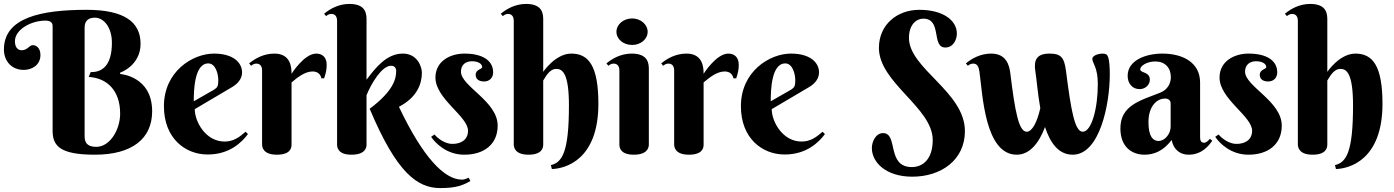

<svg xmlns="http://www.w3.org/2000/svg" viewBox="-20 -780 7102 978"><path d="M411 -640C411 -678 435 -690 463 -690C508 -690 550 -642 550 -562C550 -445 499 -411 442 -413L432 -388C524 -383 592 -320 592 -201C592 -122 542 -32 470 -32C421 -32 411 -57 411 -87ZM421 -730C191 -730 0 -691 0 -528C0 -470 38 -424 101 -424C142 -424 186 -448 186 -500C186 -537 163 -550 148 -550C128 -550 121 -524 89 -524C82 -524 56 -528 56 -570C56 -630 139 -675 211 -675C235 -675 248 -666 248 -648V-114C248 -38 284 8 463 8C656 8 755 -76 755 -213C755 -393 592 -403 592 -403V-410C592 -410 696 -445 696 -557C696 -670 610 -730 421 -730Z M1165 -338C1194 -356 1213 -381 1213 -411C1213 -462 1167 -507 1070 -507C961 -507 815 -416 815 -239C815 -75 924 7 1038 7C1151 7 1213 -57 1243 -97L1231 -109C1200 -82 1170 -59 1124 -59C1027 -59 972 -161 972 -224ZM1070 -323 967 -264C967 -320 970 -457 1041 -457C1078 -457 1092 -404 1092 -371C1092 -341 1087 -334 1070 -323Z M1465 -404C1465 -433 1463 -507 1378 -507C1323 -507 1279 -482 1249 -457L1259 -445C1268 -452 1275 -456 1286 -456C1307 -456 1315 -440 1315 -421V-44C1315 -30 1321 8 1390 8C1459 8 1465 -26 1465 -43V-360C1492 -383 1532 -416 1572 -416C1599 -416 1613 -401 1617 -381H1631C1641 -410 1644 -428 1644 -450C1644 -486 1624 -507 1591 -507C1529 -507 1465 -404 1465 -404Z M1847 -679C1847 -708 1845 -760 1760 -760C1705 -760 1661 -735 1631 -710L1641 -698C1650 -705 1657 -709 1668 -709C1689 -709 1697 -693 1697 -674V-44C1697 -30 1701 8 1770 8C1839 8 1847 -26 1847 -43V-295C1870 -352 1924 -445 1972 -445C1997 -445 1998 -424 1998 -418C1998 -383 1988 -319 1863 -226C2002 105 2108 178 2223 178C2308 178 2341 162 2376 142L2367 125C2367 125 2349 135 2333 135C2244 135 2135 23 2012 -236C2103 -283 2129 -352 2129 -409C2129 -440 2106 -507 2032 -507C1949 -507 1893 -435 1847 -374Z M2384 -468C2414 -468 2436 -456 2436 -438C2436 -427 2403 -427 2403 -399C2403 -378 2418 -365 2446 -365C2475 -365 2492 -386 2492 -411C2492 -475 2433 -507 2346 -507C2271 -507 2198 -467 2198 -385C2198 -276 2364 -188 2364 -114C2364 -70 2331 -47 2284 -47C2246 -47 2210 -75 2193 -95L2176 -83C2198 -50 2256 8 2345 8C2448 8 2515 -47 2515 -140C2515 -265 2328 -340 2328 -415C2328 -452 2354 -468 2384 -468Z M2747 -679C2747 -708 2745 -760 2660 -760C2605 -760 2561 -735 2531 -710L2541 -698C2550 -705 2557 -709 2568 -709C2589 -709 2597 -693 2597 -674V-44C2597 -30 2603 8 2672 8C2741 8 2747 -27 2747 -44V-370C2757 -383 2776 -429 2814 -429C2845 -429 2878 -407 2878 -243C2878 -5 2844 47 2786 61L2791 81C2861 79 3028 33 3028 -251C3028 -445 2978 -507 2890 -507C2809 -507 2747 -414 2747 -414Z M3285 -426C3285 -455 3283 -507 3198 -507C3143 -507 3099 -482 3069 -457L3079 -445C3088 -452 3095 -456 3106 -456C3127 -456 3135 -440 3135 -421V-44C3135 -30 3139 8 3208 8C3277 8 3285 -27 3285 -44ZM3120 -618C3120 -581 3155 -551 3200 -551C3244 -551 3279 -581 3279 -618C3279 -655 3244 -686 3200 -686C3155 -686 3120 -655 3120 -618Z M3564 -404C3564 -433 3562 -507 3477 -507C3422 -507 3378 -482 3348 -457L3358 -445C3367 -452 3374 -456 3385 -456C3406 -456 3414 -440 3414 -421V-44C3414 -30 3420 8 3489 8C3558 8 3564 -26 3564 -43V-360C3591 -383 3631 -416 3671 -416C3698 -416 3712 -401 3716 -381H3730C3740 -410 3743 -428 3743 -450C3743 -486 3723 -507 3690 -507C3628 -507 3564 -404 3564 -404Z M4104 -338C4133 -356 4152 -381 4152 -411C4152 -462 4106 -507 4009 -507C3900 -507 3754 -416 3754 -239C3754 -75 3863 7 3977 7C4090 7 4152 -57 4182 -97L4170 -109C4139 -82 4109 -59 4063 -59C3966 -59 3911 -161 3911 -224ZM4009 -323 3906 -264C3906 -320 3909 -457 3980 -457C4017 -457 4031 -404 4031 -371C4031 -341 4026 -334 4009 -323Z M4625 71C4494 71 4557 -102 4478 -102C4440 -102 4421 -57 4421 -26C4421 48 4494 120 4627 120C4774 120 4895 35 4895 -112C4895 -313 4610 -430 4610 -587C4610 -655 4648 -685 4683 -685C4780 -685 4723 -538 4795 -538C4836 -538 4854 -578 4854 -609C4854 -676 4784 -730 4663 -730C4550 -730 4457 -655 4457 -536C4457 -358 4731 -232 4731 -67C4731 35 4677 71 4625 71Z M5572 -352C5572 -227 5540 -109 5495 -109C5454 -109 5435 -222 5410 -418C5401 -490 5382 -507 5326 -507C5262 -507 5244 -476 5254 -415C5261 -372 5266 -301 5279 -229C5263 -157 5237 -109 5210 -109C5169 -109 5150 -213 5126 -409C5121 -446 5107 -507 5029 -507C4974 -507 4930 -482 4900 -457L4910 -445C4919 -452 4926 -456 4937 -456C4958 -456 4965 -441 4969 -415C4985 -302 4996 8 5159 8C5226 8 5273 -53 5303 -133C5329 -54 5371 8 5444 8C5582 8 5633 -250 5633 -401C5633 -436 5631 -469 5625 -488C5620 -503 5613 -507 5594 -507C5580 -507 5544 -499 5544 -480C5544 -459 5572 -438 5572 -352Z M5943 -134C5943 -100 5915 -62 5881 -62C5854 -62 5830 -83 5830 -158C5830 -236 5870 -278 5915 -278C5931 -278 5943 -269 5943 -253ZM5865 -467C5914 -467 5944 -435 5944 -387C5944 -356 5928 -323 5890 -308C5789 -268 5687 -244 5687 -126C5687 -29 5748 8 5810 8C5858 8 5906 -11 5948 -67C5958 -16 5993 8 6034 8C6101 8 6136 -36 6155 -63L6143 -73C6135 -64 6125 -53 6113 -53C6094 -53 6093 -71 6093 -83V-359C6093 -464 6002 -507 5901 -507C5816 -507 5724 -473 5724 -394C5724 -353 5749 -326 5785 -326C5813 -326 5837 -347 5837 -374C5837 -416 5788 -407 5788 -427C5788 -444 5821 -467 5865 -467Z M6378 -468C6408 -468 6430 -456 6430 -438C6430 -427 6397 -427 6397 -399C6397 -378 6412 -365 6440 -365C6469 -365 6486 -386 6486 -411C6486 -475 6427 -507 6340 -507C6265 -507 6192 -467 6192 -385C6192 -276 6358 -188 6358 -114C6358 -70 6325 -47 6278 -47C6240 -47 6204 -75 6187 -95L6170 -83C6192 -50 6250 8 6339 8C6442 8 6509 -47 6509 -140C6509 -265 6322 -340 6322 -415C6322 -452 6348 -468 6378 -468Z M6741 -679C6741 -708 6739 -760 6654 -760C6599 -760 6555 -735 6525 -710L6535 -698C6544 -705 6551 -709 6562 -709C6583 -709 6591 -693 6591 -674V-44C6591 -30 6597 8 6666 8C6735 8 6741 -27 6741 -44V-370C6751 -383 6770 -429 6808 -429C6839 -429 6872 -407 6872 -243C6872 -5 6838 47 6780 61L6785 81C6855 79 7022 33 7022 -251C7022 -445 6972 -507 6884 -507C6803 -507 6741 -414 6741 -414Z"/></svg>

Font: Berkshire Swash
Style: Regular
Weight: 700
Designer: Astigmatic (AOETI)
Foundry: Astigmatic (AOETI)
Version: Version 1.000